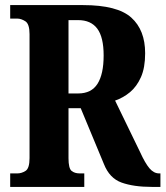

<svg xmlns="http://www.w3.org/2000/svg" viewBox="-20 -734 650 754"><path d="M20 0V-53H48Q65 -53 80.5 -63Q96 -73 96 -113V-600Q96 -640 79.5 -650.5Q63 -661 48 -661H20V-714H306Q441 -714 495.5 -665Q550 -616 550 -525Q550 -468 533.5 -431Q517 -394 490.5 -372Q464 -350 432 -339L530 -137Q550 -93 567 -73Q584 -53 605 -53H610V0H576Q505 0 457.5 -17Q410 -34 388 -90L297 -309H249V-113Q249 -73 261 -63Q273 -53 293 -53H311V0ZM287 -367Q339 -367 363 -405Q387 -443 387 -516Q387 -588 362 -621.5Q337 -655 287 -655H249V-367Z"/></svg>

Font: Noto Serif Khmer ExtraCondensed ExtraBold
Style: Regular
Weight: 800
Width: 2
Designer: Danh Hong and the Monotype Design Team
Foundry: Monotype Imaging Inc.
Version: Version 2.004; ttfautohint (v1.8.4.7-5d5b)